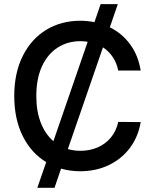

<svg xmlns="http://www.w3.org/2000/svg" viewBox="-20 -817 743 927"><path d="M203.1 -34.2Q130.4 -78.1 89.6 -160.4Q48.8 -242.7 48.8 -353.5Q48.8 -464.4 89.8 -546.6Q130.9 -628.9 203.1 -672.9Q275.4 -716.8 367.2 -716.8Q401.9 -716.8 436 -710L465.8 -796.9H548.8L510.3 -685.1Q569.8 -655.8 608.6 -602.5Q647.5 -549.3 659.2 -476.6H550.8Q543.5 -513.2 524.4 -541.5Q505.4 -569.8 477.1 -588.4L307.6 -97.2Q336.9 -88.9 368.2 -88.9Q413.1 -88.9 451.2 -105.2Q489.3 -121.6 515.4 -153.1Q541.5 -184.6 550.8 -228.5L659.2 -227.5Q647.9 -158.2 608.2 -104.2Q568.4 -50.3 506.1 -20.3Q443.8 9.8 367.2 9.8Q318.8 9.8 274.9 -2.9L243.2 89.8H160.2ZM237.8 -135.3 403.3 -615.2Q386.7 -618.2 368.2 -618.2Q306.6 -618.2 258.3 -587.2Q210 -556.2 182.6 -496.6Q155.3 -437 155.3 -353.5Q155.3 -279.8 177 -224.4Q198.7 -168.9 237.8 -135.3Z"/></svg>

Font: Pretendard JP Medium
Style: Regular
Weight: 500
Designer: Base glyphs from Inter by Rasmus Andersson; Hangeul glyphs from Noto Sans CJK(Source Han Sans) by Jang Soo-young and Kan
Foundry: Kil Hyung-jin
Version: Version 1.309